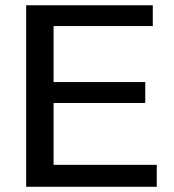

<svg xmlns="http://www.w3.org/2000/svg" viewBox="-20 -715 665 735"><path d="M80.1 0V-694.8H564.9V-615.2H185.1V-400.9H536.1V-320.8H185.1V-84H580.1V0Z"/></svg>

Font: CMU Bright
Style: SemiBold
Weight: 600
Version: Version 0.7.0